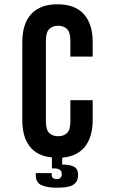

<svg xmlns="http://www.w3.org/2000/svg" viewBox="-20 -728 532 895"><path d="M412 -261V-168Q412 -90 376 -44.5Q340 1 270 7V39Q307 39 325.5 49.5Q344 60 344 86Q344 106 336.5 118Q329 130 315.5 136.5Q302 143 283.5 145Q265 147 243 147Q202 147 174.5 135.5Q147 124 147 89V79H221V87Q221 98 228 102.5Q235 107 243 107Q268 107 268 83Q268 57 232 57H222V6Q153 -1 118.5 -45.5Q84 -90 84 -168V-532Q84 -617 125.5 -662.5Q167 -708 248 -708Q329 -708 370.5 -662.5Q412 -617 412 -532V-464H308V-539Q308 -577 292.5 -592.5Q277 -608 251 -608Q225 -608 209.5 -592.5Q194 -577 194 -539V-161Q194 -123 209.5 -108Q225 -93 251 -93Q277 -93 292.5 -108Q308 -123 308 -161V-261Z"/></svg>

Font: Bebas Neue Bold
Style: Regular
Weight: 700
Designer: Ryoichi Tsunekawa & LGV (GE)
Foundry: Free Software Foundation, Inc.
Version: Version 1.003 August 13, 2016